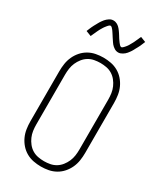

<svg xmlns="http://www.w3.org/2000/svg" viewBox="-237 -1052 974 1147"><g transform="rotate(30 250.0 -478.5)"><path d="M250 8Q224 8 198 3Q172 -2 149 -15Q126 -28 108.5 -48Q91 -68 80 -92Q69 -116 65 -142.5Q61 -169 61 -195V-540Q61 -566 65 -592.5Q69 -619 80 -643Q91 -667 108.5 -687Q126 -707 149 -720Q172 -733 198 -738Q224 -743 250 -743Q276 -743 302 -738Q328 -733 351 -720Q374 -707 391.5 -687Q409 -667 420 -643Q431 -619 435 -592.5Q439 -566 439 -540V-195Q439 -169 435 -142.5Q431 -116 420 -92Q409 -68 391.5 -48Q374 -28 351 -15Q328 -2 302 3Q276 8 250 8ZM250 -29Q271 -29 292 -33Q313 -37 331 -48Q349 -59 362.5 -76Q376 -93 384.5 -112.5Q393 -132 396 -153Q399 -174 399 -195V-540Q399 -561 396 -582Q393 -603 384.5 -622.5Q376 -642 362.5 -659Q349 -676 331 -687Q313 -698 292 -702Q271 -706 250 -706Q229 -706 208 -702Q187 -698 169 -687Q151 -676 137.5 -659Q124 -642 115.5 -622.5Q107 -603 104 -582Q101 -561 101 -540V-195Q101 -174 104 -153Q107 -132 115.5 -112.5Q124 -93 137.5 -76Q151 -59 169 -48Q187 -37 208 -33Q229 -29 250 -29ZM309 -813Q302 -813 295 -815Q288 -817 282 -821Q276 -825 270.5 -829.5Q265 -834 260.5 -839.5Q256 -845 252 -851Q248 -857 244 -863Q240 -869 236 -875Q232 -881 228 -887.5Q224 -894 219.5 -900.5Q215 -907 211.5 -912Q208 -917 202 -923Q196 -929 191 -929Q187 -929 184 -926.5Q181 -924 178 -921.5Q175 -919 171.5 -914Q168 -909 166 -907Q164 -905 162.5 -902.5Q161 -900 159 -897.5Q157 -895 155.5 -892Q154 -889 152 -886Q150 -883 148 -879.5Q146 -876 144 -872Q142 -868 140 -864Q138 -860 136 -855.5Q134 -851 132 -846.5Q130 -842 127.5 -837Q125 -832 123 -827Q121 -822 118 -816L82 -830Q86 -840 89.5 -848.5Q93 -857 96.5 -864.5Q100 -872 104 -879.5Q108 -887 111.5 -893Q115 -899 118 -905Q121 -911 124.5 -916Q128 -921 131.5 -926Q135 -931 140 -937Q145 -943 150.5 -947.5Q156 -952 162.5 -956.5Q169 -961 176 -963Q183 -965 191 -965Q198 -965 205 -963Q212 -961 218 -957.5Q224 -954 229.5 -949Q235 -944 239.5 -938.5Q244 -933 248 -927.5Q252 -922 256 -916Q260 -910 264 -903.5Q268 -897 272 -890.5Q276 -884 280.5 -878Q285 -872 288.5 -867Q292 -862 298 -856Q304 -850 309 -850Q313 -850 316 -852.5Q319 -855 322 -857.5Q325 -860 328.5 -864.5Q332 -869 334 -871Q336 -873 337.5 -875.5Q339 -878 341 -880.5Q343 -883 344.5 -886Q346 -889 348 -892.5Q350 -896 352 -899.5Q354 -903 356 -906.5Q358 -910 360 -914Q362 -918 364 -922.5Q366 -927 368 -931.5Q370 -936 372.5 -941Q375 -946 377 -951.5Q379 -957 382 -962L418 -948Q414 -939 410.5 -930Q407 -921 403.5 -913.5Q400 -906 396 -899Q392 -892 388.5 -885.5Q385 -879 382 -873Q379 -867 375.5 -862Q372 -857 368.5 -852Q365 -847 360 -841Q355 -835 349.5 -830.5Q344 -826 337.5 -822Q331 -818 324 -815.5Q317 -813 309 -813Z"/></g></svg>

Font: Iosevka SS04 Extralight
Style: Regular
Weight: 200
Monospace: yes
Designer: Belleve Invis
Foundry: Belleve Invis
Version: Version 19.0.0; ttfautohint (v1.8.4)